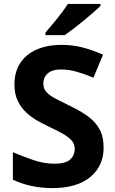

<svg xmlns="http://www.w3.org/2000/svg" viewBox="-20 -954 591 984"><path d="M511 -198Q511 -103 442.5 -46.5Q374 10 248 10Q193 10 141.5 -1Q90 -12 46 -33V-174Q97 -152 151.5 -133.5Q206 -115 260 -115Q316 -115 339.5 -136.5Q363 -158 363 -191Q363 -218 344.5 -237Q326 -256 295 -272.5Q264 -289 224 -308Q199 -320 170 -336.5Q141 -353 114.5 -377.5Q88 -402 71 -437Q54 -472 54 -521Q54 -585 83.5 -630.5Q113 -676 167.5 -700Q222 -724 296 -724Q352 -724 402.5 -711Q453 -698 508 -674L459 -556Q410 -576 371 -587Q332 -598 291 -598Q248 -598 225 -578Q202 -558 202 -526Q202 -501 217 -483.5Q232 -466 262 -450Q292 -434 337 -412Q392 -386 430.5 -358Q469 -330 490 -292Q511 -254 511 -198ZM495 -924Q481 -910 458 -890Q435 -870 408.5 -848Q382 -826 356.5 -806.5Q331 -787 312 -774H213V-787Q229 -806 250.5 -831.5Q272 -857 293 -884.5Q314 -912 328 -934H495Z"/></svg>

Font: Noto Sans Gunjala Gondi
Style: Regular
Weight: 400
Designer: Ek Type
Foundry: Ek Type
Version: Version 1.004